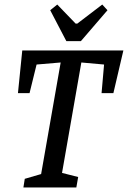

<svg xmlns="http://www.w3.org/2000/svg" viewBox="-20 -825 563 845"><path d="M479 -415H427L438 -541L338 -550L253 -64L324 -46L316 0H83L89 -38L161 -59L247 -550L141 -541L110 -415H59L78 -603H523ZM201 -780 232 -805 313 -721H320L430 -805L453 -780L336 -644H272Z"/></svg>

Font: Grenze
Style: Italic
Weight: 400
Italic angle: -10°
Designer: Renata Polastri
Foundry: Omnibus-Type
Version: Version 1.002; ttfautohint (v1.8)